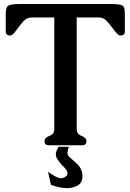

<svg xmlns="http://www.w3.org/2000/svg" viewBox="-20 -718 653 962"><path d="M273.9 17.6H324.7Q317.9 39.1 317.9 47.4Q317.9 59.6 325.7 66.9Q342.8 83 361.8 99.1Q393.1 125.5 393.1 166V170.4Q390.6 219.2 321.3 224.6H313.5Q282.7 224.6 235.4 208.5L220.7 143.1Q267.1 175.3 284.2 175.3Q296.4 175.3 308.1 167.5Q318.4 160.6 318.4 150.9Q318.4 136.2 296.4 114.7Q279.8 99.1 266.6 77.6Q259.8 67.4 259.8 54.7Q259.8 39.6 273.9 17.6ZM605.5 -560.1Q605.5 -540 583 -540Q571.8 -540 553.7 -564.5Q529.3 -597.7 513.7 -614Q498 -630.4 474.6 -630.4H364.3V-71.3Q364.3 -45.9 388.7 -37.1Q413.1 -28.3 413.1 -9.8Q413.1 9.8 391.1 9.8H225.6Q203.1 9.8 203.1 -9.8Q203.1 -28.3 227.5 -37.1Q252 -45.9 252 -71.3V-630.4H139.6Q116.2 -630.4 100.1 -614Q84 -597.7 60.1 -564.5Q43 -540 31.2 -540Q8.8 -540 8.8 -560.1V-650.4Q8.8 -681.6 22 -689.7Q35.2 -697.8 76.7 -697.8H537.6Q582.5 -697.8 594 -690.2Q605.5 -682.6 605.5 -650.4Z"/></svg>

Font: Caudex
Style: Bold
Weight: 700
Version: Version 1.01